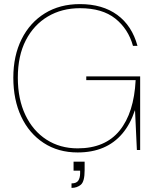

<svg xmlns="http://www.w3.org/2000/svg" viewBox="-20 -732 760 937"><path d="M359 12Q264 12 193 -34.5Q122 -81 83.5 -163Q45 -245 45 -353Q45 -460 85.5 -541Q126 -622 199 -667Q272 -712 370 -712Q480 -712 552 -659.5Q624 -607 651 -508H629Q606 -591 542.5 -641.5Q479 -692 370 -692Q282 -692 213.5 -651.5Q145 -611 106 -535.5Q67 -460 67 -353Q67 -248 104 -170.5Q141 -93 207 -50.5Q273 -8 359 -8Q493 -8 563.5 -94.5Q634 -181 642 -341H401V-359H664V0H648L639 -193H638Q616 -126 577 -80Q538 -34 483.5 -11Q429 12 359 12ZM329 185V163Q353 163 362 149.5Q371 136 371 113V101H339V57H393Q393 69 393 80Q393 91 393 99Q393 154 374.5 169.5Q356 185 329 185Z"/></svg>

Font: DM Sans 28pt Thin
Style: Regular
Weight: 250
Version: Version 4.004;gftools[0.9.30]